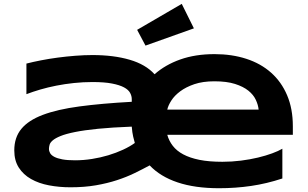

<svg xmlns="http://www.w3.org/2000/svg" viewBox="-20 -973 1622 1011"><path d="M1466.8 -33.2Q1384.3 -5.9 1302.2 6.1Q1220.2 18.1 1133.8 18.1Q1006.8 18.1 915.5 -12.5Q824.2 -43 768.1 -102.1Q730 -81.5 687.7 -61Q645.5 -40.5 595.5 -24.2Q545.4 -7.8 485.1 2.7Q424.8 13.2 351.1 13.2Q291.5 13.2 237.8 2.9Q184.1 -7.3 143.6 -30.3Q103 -53.2 79.1 -90.3Q55.2 -127.4 55.2 -181.2Q55.2 -249 92.3 -294.2Q129.4 -339.4 205.6 -368.2Q281.7 -397 398.2 -412.6Q514.6 -428.2 673.8 -437V-451.2Q673.8 -467.8 665 -484.1Q656.2 -500.5 633.1 -512.9Q609.9 -525.4 569.6 -533.2Q529.3 -541 466.8 -541Q417.5 -541 369.4 -535.9Q321.3 -530.8 276.6 -522Q231.9 -513.2 191.9 -501.5Q151.9 -489.7 119.1 -477.1V-638.2Q153.3 -647 195.8 -655.3Q238.3 -663.6 284.2 -669.7Q330.1 -675.8 377 -679.4Q423.8 -683.1 466.8 -683.1Q578.6 -683.1 662.8 -658.4Q747.1 -633.8 793.9 -582Q850.1 -631.8 929.4 -659.9Q1008.8 -688 1109.9 -688Q1201.2 -688 1277.1 -663.3Q1353 -638.7 1407.5 -590.3Q1461.9 -542 1491.9 -471.2Q1522 -400.4 1522 -308.1V-263.2H860.8Q869.6 -231.4 889.9 -205.1Q910.2 -178.7 944.8 -160.2Q979.5 -141.6 1030 -131.3Q1080.6 -121.1 1150.9 -121.1Q1200.7 -121.1 1248.8 -127.2Q1296.9 -133.3 1338.4 -143.3Q1379.9 -153.3 1413.1 -165.5Q1446.3 -177.7 1466.8 -189.9ZM689.9 -220.2Q686 -233.4 681.2 -253.9Q676.3 -274.4 673.8 -306.2Q569.3 -302.2 496.3 -294.9Q423.3 -287.6 375 -277.8Q326.7 -268.1 299.1 -256.8Q271.5 -245.6 257.8 -233.9Q244.1 -222.2 241 -210.4Q237.8 -198.7 237.8 -189Q237.8 -177.2 244.1 -166.3Q250.5 -155.3 266.4 -147Q282.2 -138.7 308.6 -133.8Q335 -128.9 375 -128.9Q419.4 -128.9 464.4 -136Q509.3 -143.1 550.5 -155.5Q591.8 -168 627.7 -184.6Q663.6 -201.2 689.9 -220.2ZM1341.8 -396Q1339.4 -420.9 1326.9 -447.5Q1314.5 -474.1 1287.8 -495.6Q1261.2 -517.1 1217.5 -531Q1173.8 -544.9 1108.9 -544.9Q1047.9 -544.9 1003.4 -529.8Q959 -514.6 929 -492.2Q898.9 -469.7 882.3 -443.8Q865.7 -418 860.8 -396ZM1001 -823.7 746.1 -732.9 702.1 -815.9 937 -952.6Z"/></svg>

Font: REH Gaming
Style: Gaming
Weight: 700
Designer: Astigmatic (AOETI)
Foundry: Astigmatic (AOETI)
Version: Version 1.001 2011